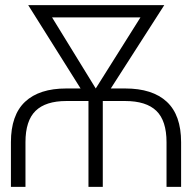

<svg xmlns="http://www.w3.org/2000/svg" viewBox="-20 -727 745 747"><path d="M238.3 -382.8H293.5L89.8 -707H619.1L411.1 -382.8H466.8Q573.2 -382.8 628.9 -331.1Q684.6 -279.3 684.6 -173.8V0H627.9V-173.8Q627.9 -257.3 588.4 -295.7Q548.8 -334 466.8 -334H379.9V0H324.2V-334H238.3Q157.7 -334 118.4 -295.7Q79.1 -257.3 79.1 -173.8V0H22.5V-173.8Q22.5 -279.3 77.6 -331.1Q132.8 -382.8 238.3 -382.8ZM352.5 -382.8 526.4 -659.2H182.6Z"/></svg>

Font: Pretendard GOV ExtraLight
Style: Regular
Weight: 200
Designer: Base glyphs from Inter by Rasmus Andersson; Hangeul glyphs from Noto Sans CJK(Source Han Sans) by Jang Soo-young and Kan
Foundry: Kil Hyung-jin
Version: Version 1.309